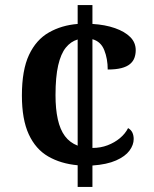

<svg xmlns="http://www.w3.org/2000/svg" viewBox="-20 -734 603 754"><path d="M285 -85Q219 -91 169.5 -119.5Q120 -148 93 -206.5Q66 -265 66 -359Q66 -459 94 -518.5Q122 -578 172 -606.5Q222 -635 285 -640V-714H343V-640Q393 -637 431.5 -623.5Q470 -610 491.5 -588.5Q513 -567 513 -537Q513 -521 508 -507Q503 -493 490.5 -482.5Q478 -472 456.5 -466.5Q435 -461 403 -461Q403 -503 389.5 -537Q376 -571 343 -580V-153Q375 -153 402.5 -163.5Q430 -174 451 -191.5Q472 -209 483 -231Q495 -224 500 -213Q505 -202 505 -188Q505 -165 488.5 -142.5Q472 -120 436 -104Q400 -88 343 -84V0H285ZM285 -579Q258 -571 238.5 -547Q219 -523 208.5 -477.5Q198 -432 198 -360Q198 -306 207 -265.5Q216 -225 235 -199.5Q254 -174 285 -162Z"/></svg>

Font: Noto Serif Khmer SemiBold
Style: Regular
Weight: 600
Version: Version 2.003